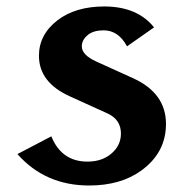

<svg xmlns="http://www.w3.org/2000/svg" viewBox="-20 -567 570 597"><path d="M257.3 9.8Q120.6 9.8 34.2 -87.9L139.6 -143.1Q171.4 -64.5 252 -64.5Q302.7 -64.5 333 -95.7Q356 -119.1 356 -151.9Q356 -195.3 314 -214.4L196.8 -267.6Q101.1 -311 101.1 -393.6Q101.1 -459.5 158.7 -503.9Q214.8 -546.9 304.2 -546.9Q406.7 -546.9 459 -481.9L375 -422.9Q348.1 -472.7 302.2 -472.7Q271.5 -472.7 253.9 -459Q234.4 -443.4 234.4 -422.9Q234.4 -396 279.8 -375.5L394 -323.7Q496.1 -277.3 496.1 -181.6Q496.1 -92.8 419.9 -37.1Q355.5 9.8 257.3 9.8Z"/></svg>

Font: Berenika
Style: Bold
Weight: 700
Designer: Wojciech Kalinowski "wmk69" (wmk69@o2.pl)
Foundry: Wojciech Kalinowski "wmk69" (wmk69@o2.pl)
Version: Version 3.1.0; 2021-05-14